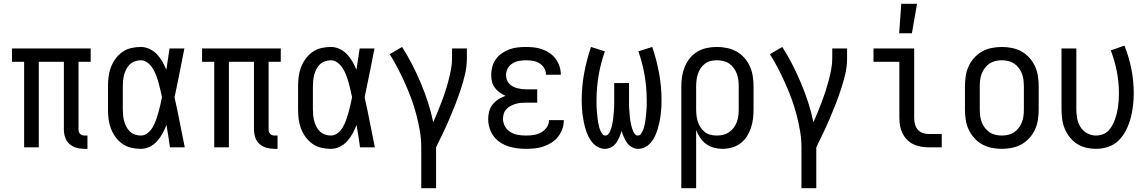

<svg xmlns="http://www.w3.org/2000/svg" viewBox="-20 -775 6040 1010"><path d="M424 8Q403 8 382.5 2.5Q362 -3 346 -17Q330 -31 323 -51.5Q316 -72 316 -93V-450H184V0H107V-450H43V-520H457V-450H393V-93Q393 -87 395 -81Q397 -75 401.5 -70.5Q406 -66 412 -64Q418 -62 424 -62H440V8Z M720 8Q695 8 669.5 2Q644 -4 623 -19Q602 -34 587 -55Q572 -76 563 -100Q554 -124 551 -149Q548 -174 548 -200V-320Q548 -346 551 -371Q554 -396 563 -420Q572 -444 587 -465Q602 -486 623 -501Q644 -516 669.5 -522Q695 -528 720 -528Q744 -528 766.5 -517.5Q789 -507 805.5 -489.5Q822 -472 834 -451Q846 -430 855 -408Q859 -436 863.5 -464Q868 -492 872 -520H950Q937 -456 924.5 -391.5Q912 -327 898 -263Q913 -198 925.5 -132Q938 -66 952 0H874Q870 -29 865.5 -58Q861 -87 856 -116V-118Q847 -95 835 -73Q823 -51 806.5 -32.5Q790 -14 767.5 -3Q745 8 720 8ZM720 -62Q741 -62 757.5 -75.5Q774 -89 784 -107Q794 -125 801 -144.5Q808 -164 813.5 -183.5Q819 -203 823.5 -223.5Q828 -244 832 -264Q828 -283 823.5 -302.5Q819 -322 813.5 -341.5Q808 -361 801 -379.5Q794 -398 783.5 -415Q773 -432 756.5 -445Q740 -458 720 -458Q705 -458 689.5 -452.5Q674 -447 663 -436.5Q652 -426 644.5 -411.5Q637 -397 633 -382Q629 -367 627.5 -351.5Q626 -336 626 -320V-200Q626 -184 627.5 -168.5Q629 -153 633 -138Q637 -123 644.5 -108.5Q652 -94 663 -83.5Q674 -73 689.5 -67.5Q705 -62 720 -62Z M1424 8Q1403 8 1382.5 2.5Q1362 -3 1346 -17Q1330 -31 1323 -51.5Q1316 -72 1316 -93V-450H1184V0H1107V-450H1043V-520H1457V-450H1393V-93Q1393 -87 1395 -81Q1397 -75 1401.5 -70.5Q1406 -66 1412 -64Q1418 -62 1424 -62H1440V8Z M1720 8Q1695 8 1669.5 2Q1644 -4 1623 -19Q1602 -34 1587 -55Q1572 -76 1563 -100Q1554 -124 1551 -149Q1548 -174 1548 -200V-320Q1548 -346 1551 -371Q1554 -396 1563 -420Q1572 -444 1587 -465Q1602 -486 1623 -501Q1644 -516 1669.5 -522Q1695 -528 1720 -528Q1744 -528 1766.5 -517.5Q1789 -507 1805.5 -489.5Q1822 -472 1834 -451Q1846 -430 1855 -408Q1859 -436 1863.5 -464Q1868 -492 1872 -520H1950Q1937 -456 1924.5 -391.5Q1912 -327 1898 -263Q1913 -198 1925.5 -132Q1938 -66 1952 0H1874Q1870 -29 1865.5 -58Q1861 -87 1856 -116V-118Q1847 -95 1835 -73Q1823 -51 1806.5 -32.5Q1790 -14 1767.5 -3Q1745 8 1720 8ZM1720 -62Q1741 -62 1757.5 -75.5Q1774 -89 1784 -107Q1794 -125 1801 -144.5Q1808 -164 1813.5 -183.5Q1819 -203 1823.5 -223.5Q1828 -244 1832 -264Q1828 -283 1823.5 -302.5Q1819 -322 1813.5 -341.5Q1808 -361 1801 -379.5Q1794 -398 1783.5 -415Q1773 -432 1756.5 -445Q1740 -458 1720 -458Q1705 -458 1689.5 -452.5Q1674 -447 1663 -436.5Q1652 -426 1644.5 -411.5Q1637 -397 1633 -382Q1629 -367 1627.5 -351.5Q1626 -336 1626 -320V-200Q1626 -184 1627.5 -168.5Q1629 -153 1633 -138Q1637 -123 1644.5 -108.5Q1652 -94 1663 -83.5Q1674 -73 1689.5 -67.5Q1705 -62 1720 -62Z M2196 215V0Q2196 -44 2188.5 -87Q2181 -130 2170 -172Q2159 -214 2144 -255Q2129 -296 2111 -336Q2093 -376 2073 -415Q2053 -454 2030 -490L2095 -528Q2124 -483 2148.5 -435Q2173 -387 2194 -337Q2215 -287 2231.5 -236Q2248 -185 2259 -132Q2271 -159 2282 -186Q2293 -213 2303.5 -240.5Q2314 -268 2323 -296Q2332 -324 2339.5 -352.5Q2347 -381 2352.5 -410Q2358 -439 2358 -468V-520H2436V-468Q2436 -426 2426.5 -385.5Q2417 -345 2404 -305.5Q2391 -266 2376 -227.5Q2361 -189 2344.5 -150.5Q2328 -112 2310 -74.5Q2292 -37 2274 0V215Z M2747 8Q2724 8 2700 5Q2676 2 2653.5 -5.5Q2631 -13 2610.5 -26.5Q2590 -40 2576 -59.5Q2562 -79 2555 -102Q2548 -125 2548 -149Q2548 -170 2553.5 -190Q2559 -210 2572 -226Q2585 -242 2602.5 -253Q2620 -264 2639 -271Q2623 -278 2608.5 -288.5Q2594 -299 2583 -313.5Q2572 -328 2568 -345.5Q2564 -363 2564 -381Q2564 -403 2570 -425Q2576 -447 2589 -464.5Q2602 -482 2620.5 -495Q2639 -508 2660 -515.5Q2681 -523 2703 -525.5Q2725 -528 2747 -528Q2769 -528 2790.5 -525.5Q2812 -523 2833 -515.5Q2854 -508 2872 -495.5Q2890 -483 2903 -465.5Q2916 -448 2923 -427Q2930 -406 2930 -384V-382H2852V-383Q2852 -401 2842.5 -417Q2833 -433 2817 -442.5Q2801 -452 2783 -455Q2765 -458 2747 -458Q2729 -458 2710.5 -454.5Q2692 -451 2676 -441.5Q2660 -432 2651 -415.5Q2642 -399 2642 -380Q2642 -368 2646 -356Q2650 -344 2658.5 -335Q2667 -326 2678 -320Q2689 -314 2701 -311Q2713 -308 2725.5 -306.5Q2738 -305 2750 -305H2806V-235H2750Q2736 -235 2722 -234Q2708 -233 2694 -229Q2680 -225 2667.5 -218.5Q2655 -212 2645 -202Q2635 -192 2630.5 -178.5Q2626 -165 2626 -150Q2626 -129 2636.5 -110Q2647 -91 2665.5 -80Q2684 -69 2705 -65.5Q2726 -62 2747 -62Q2768 -62 2788 -65Q2808 -68 2826 -78Q2844 -88 2856 -105Q2868 -122 2868 -143H2946V-142Q2946 -119 2938 -96.5Q2930 -74 2915.5 -55.5Q2901 -37 2881 -24.5Q2861 -12 2839 -4.5Q2817 3 2794 5.5Q2771 8 2747 8Z M3162 8Q3143 8 3125.5 -1.5Q3108 -11 3095.5 -26Q3083 -41 3074.5 -59Q3066 -77 3060.5 -95.5Q3055 -114 3051 -133Q3047 -152 3044.5 -171.5Q3042 -191 3041 -210.5Q3040 -230 3040 -249Q3040 -320 3053 -390.5Q3066 -461 3089 -528L3162 -505Q3140 -443 3129 -378.5Q3118 -314 3118 -248Q3118 -238 3118 -228Q3118 -218 3118.5 -208Q3119 -198 3120 -188Q3121 -178 3122 -168Q3123 -158 3124 -148Q3125 -138 3127 -128Q3129 -118 3131.5 -108Q3134 -98 3138 -89Q3142 -80 3148 -71Q3154 -62 3165 -62Q3173 -62 3179.5 -69Q3186 -76 3189.5 -84.5Q3193 -93 3195.5 -101.5Q3198 -110 3200 -118.5Q3202 -127 3203.5 -136Q3205 -145 3206 -153.5Q3207 -162 3207.5 -171Q3208 -180 3209 -189Q3210 -198 3210.5 -207Q3211 -216 3211 -224.5Q3211 -233 3211 -242Q3211 -251 3211 -260V-338H3289V-260Q3289 -251 3289 -242Q3289 -233 3289 -224.5Q3289 -216 3289.5 -207Q3290 -198 3291 -189Q3292 -180 3292.5 -171Q3293 -162 3294 -153.5Q3295 -145 3296.5 -136Q3298 -127 3300 -118.5Q3302 -110 3304.5 -101.5Q3307 -93 3310.5 -84.5Q3314 -76 3320.5 -69Q3327 -62 3335 -62Q3346 -62 3352 -71Q3358 -80 3362 -89Q3366 -98 3368.5 -108Q3371 -118 3373 -128Q3375 -138 3376 -148Q3377 -158 3378 -168Q3379 -178 3380 -188Q3381 -198 3381.5 -208Q3382 -218 3382 -228Q3382 -238 3382 -248Q3382 -314 3371 -378.5Q3360 -443 3338 -505L3411 -528Q3434 -461 3447 -390.5Q3460 -320 3460 -249Q3460 -230 3459 -210.5Q3458 -191 3455.5 -171.5Q3453 -152 3449 -133Q3445 -114 3439.5 -95.5Q3434 -77 3425.5 -59Q3417 -41 3404.5 -26Q3392 -11 3374.5 -1.5Q3357 8 3338 8Q3320 8 3304.5 -0.5Q3289 -9 3279 -23Q3269 -37 3262 -53.5Q3255 -70 3250 -86Q3245 -70 3238 -53.5Q3231 -37 3221 -23Q3211 -9 3195.5 -0.5Q3180 8 3162 8Z M3564 215V-320Q3564 -347 3568 -373Q3572 -399 3582 -423.5Q3592 -448 3609 -469Q3626 -490 3649 -503.5Q3672 -517 3698 -522.5Q3724 -528 3751 -528Q3778 -528 3804.5 -522.5Q3831 -517 3854.5 -504Q3878 -491 3896 -470.5Q3914 -450 3925 -425Q3936 -400 3940 -373.5Q3944 -347 3944 -320V-200Q3944 -175 3941 -150Q3938 -125 3930 -101.5Q3922 -78 3908.5 -57Q3895 -36 3875 -21Q3855 -6 3830.5 1Q3806 8 3781 8Q3758 8 3735.5 2Q3713 -4 3694.5 -17.5Q3676 -31 3663 -50.5Q3650 -70 3642 -91V215ZM3751 -62Q3768 -62 3784.5 -66Q3801 -70 3815 -79.5Q3829 -89 3839.5 -103Q3850 -117 3856 -133Q3862 -149 3864 -166Q3866 -183 3866 -200V-320Q3866 -337 3864 -354Q3862 -371 3856 -387Q3850 -403 3840 -417Q3830 -431 3816 -440.5Q3802 -450 3785 -454Q3768 -458 3751 -458Q3734 -458 3718 -454Q3702 -450 3688.5 -440Q3675 -430 3665.5 -415.5Q3656 -401 3651 -385.5Q3646 -370 3644 -353.5Q3642 -337 3642 -320V-200Q3642 -183 3644 -166.5Q3646 -150 3651 -134.5Q3656 -119 3665.5 -104.5Q3675 -90 3688 -80Q3701 -70 3717.5 -66Q3734 -62 3751 -62Z M4196 215V0Q4196 -44 4188.5 -87Q4181 -130 4170 -172Q4159 -214 4144 -255Q4129 -296 4111 -336Q4093 -376 4073 -415Q4053 -454 4030 -490L4095 -528Q4124 -483 4148.5 -435Q4173 -387 4194 -337Q4215 -287 4231.5 -236Q4248 -185 4259 -132Q4271 -159 4282 -186Q4293 -213 4303.5 -240.5Q4314 -268 4323 -296Q4332 -324 4339.5 -352.5Q4347 -381 4352.5 -410Q4358 -439 4358 -468V-520H4436V-468Q4436 -426 4426.5 -385.5Q4417 -345 4404 -305.5Q4391 -266 4376 -227.5Q4361 -189 4344.5 -150.5Q4328 -112 4310 -74.5Q4292 -37 4274 0V215Z M4866 0Q4845 0 4824.5 -3.5Q4804 -7 4785 -16Q4766 -25 4751.5 -40Q4737 -55 4727.5 -74Q4718 -93 4714.5 -113.5Q4711 -134 4711 -155V-450H4575V-520H4789V-155Q4789 -138 4793 -122Q4797 -106 4807.5 -93.5Q4818 -81 4834 -75.5Q4850 -70 4866 -70H4934V0ZM4710 -600 4721 -755H4804L4777 -600Z M5250 8Q5223 8 5196 2.5Q5169 -3 5146 -16Q5123 -29 5104.5 -49.5Q5086 -70 5075 -94.5Q5064 -119 5060 -146Q5056 -173 5056 -200V-320Q5056 -347 5060 -374Q5064 -401 5075 -425.5Q5086 -450 5104.5 -470.5Q5123 -491 5146 -504Q5169 -517 5196 -522.5Q5223 -528 5250 -528Q5277 -528 5304 -522.5Q5331 -517 5354 -504Q5377 -491 5395.5 -470.5Q5414 -450 5425 -425.5Q5436 -401 5440 -374Q5444 -347 5444 -320V-200Q5444 -173 5440 -146Q5436 -119 5425 -94.5Q5414 -70 5395.5 -49.5Q5377 -29 5354 -16Q5331 -3 5304 2.5Q5277 8 5250 8ZM5250 -62Q5267 -62 5284 -66Q5301 -70 5315 -79.5Q5329 -89 5339.5 -103Q5350 -117 5356 -133Q5362 -149 5364 -166Q5366 -183 5366 -200V-320Q5366 -337 5364 -354Q5362 -371 5356 -387Q5350 -403 5339.5 -417Q5329 -431 5315 -440.5Q5301 -450 5284 -454Q5267 -458 5250 -458Q5233 -458 5216 -454Q5199 -450 5185 -440.5Q5171 -431 5160.5 -417Q5150 -403 5144 -387Q5138 -371 5136 -354Q5134 -337 5134 -320V-200Q5134 -183 5136 -166Q5138 -149 5144 -133Q5150 -117 5160.5 -103Q5171 -89 5185 -79.5Q5199 -70 5216 -66Q5233 -62 5250 -62Z M5746 8Q5720 8 5694 2Q5668 -4 5646 -18Q5624 -32 5607.5 -53Q5591 -74 5581 -98Q5571 -122 5567.5 -148Q5564 -174 5564 -200V-520H5642V-200Q5642 -176 5646.5 -151.5Q5651 -127 5664 -106.5Q5677 -86 5699 -74Q5721 -62 5745 -62Q5763 -62 5780 -68Q5797 -74 5809.5 -86.5Q5822 -99 5830.5 -114.5Q5839 -130 5845 -146.5Q5851 -163 5855 -180Q5859 -197 5861.5 -214.5Q5864 -232 5865 -249.5Q5866 -267 5866 -285Q5866 -342 5855 -399Q5844 -456 5823 -510L5895 -535Q5919 -475 5931.5 -412Q5944 -349 5944 -284Q5944 -251 5940 -218Q5936 -185 5927.5 -153Q5919 -121 5904 -91Q5889 -61 5866 -37.5Q5843 -14 5811 -3Q5779 8 5746 8Z"/></svg>

Font: Iosevka Curly
Style: Regular
Weight: 400
Monospace: yes
Designer: Belleve Invis
Foundry: Belleve Invis
Version: Version 22.1.2; ttfautohint (v1.8.4)